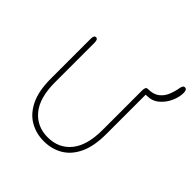

<svg xmlns="http://www.w3.org/2000/svg" viewBox="-207 -929 1093 1093"><g transform="rotate(45 340.0 -382.0)"><path d="M311 10.5Q249 10.5 198.2 -18.8Q147.5 -48 117.5 -110Q87.5 -172 87.5 -270.5V-590.5Q87.5 -619 103 -619Q119 -619 119 -590.5V-272.5Q119 -147.5 171.5 -84.2Q224 -21 311 -21Q399 -21 450.8 -84.2Q502.5 -147.5 502.5 -272.5V-590.5Q502.5 -619 518.5 -619Q563.5 -619 588.8 -638.5Q614 -658 626.2 -687.8Q638.5 -717.5 643.5 -748Q646 -761 650 -768Q654 -775 663 -775Q672.5 -775 676.2 -767Q680 -759 680 -747Q680 -713.5 663.5 -676.5Q647 -639.5 616.5 -613.5Q586 -587.5 543.5 -587.5H534V-270.5Q534 -172 504.5 -110Q475 -48 424.5 -18.8Q374 10.5 311 10.5Z"/></g></svg>

Font: Sono ExtraLight
Style: Regular
Weight: 200
Designer: Tyler Finck
Foundry: Tyler Finck
Version: Version 2.112